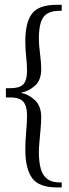

<svg xmlns="http://www.w3.org/2000/svg" viewBox="-20 -591 291 814"><path d="M220.8 203.5Q143.7 203.5 115.5 163Q87.3 122.5 87.3 42.9Q87.3 9.5 90.9 -31.7Q94.6 -73 94.6 -102.3Q94.6 -140.4 79.4 -159.1Q64.2 -177.9 22.4 -177.9H5.1V-217.1H22.4Q64.2 -217.1 79.4 -234.3Q94.6 -251.6 94.6 -290.1Q94.6 -319.4 90.9 -351.1Q87.3 -382.8 87.3 -416.2Q87.3 -495.4 115.5 -533Q143.7 -570.6 220.8 -570.6H241.7V-545.3Q203.2 -546.4 182.3 -534.5Q161.3 -522.6 153.1 -496Q144.8 -469.4 144.8 -426.5Q144.8 -401.2 149.8 -362.9Q154.7 -324.5 154.7 -298.1Q154.7 -251.6 128.7 -228.1Q102.7 -204.6 70.8 -198.4V-196.9Q102.7 -190.7 128.7 -165.7Q154.7 -140.8 154.7 -93.9Q154.7 -76.3 152.4 -48Q150 -19.8 147.4 8.3Q144.8 36.3 144.8 53.2Q144.8 96.1 153.1 125.2Q161.3 154.4 182.3 169.1Q203.2 183.7 241.7 182.6V203.5Z"/></svg>

Font: Parastoo
Style: Regular
Weight: 400
Foundry: Saber Rastikerdar (saber.rastikerdar@gmail.com)
Version: Version 3.000